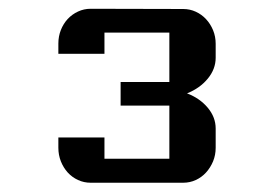

<svg xmlns="http://www.w3.org/2000/svg" viewBox="-20 -630 583 429"><path d="M182.6 -221.7Q167.5 -221.7 154.3 -227.8Q141.1 -233.9 131.3 -244.6Q121.6 -255.4 116 -269.5Q110.4 -283.7 110.4 -299.8V-322.8H213.4V-275.4H358.4V-394H249.5V-446.8H358.4V-557.1H213.4V-509.8H110.4V-532.7Q110.4 -548.8 116 -563Q121.6 -577.1 131.3 -587.6Q141.1 -598.1 154.3 -604.2Q167.5 -610.4 182.6 -610.4L389.2 -609.9Q404.3 -609.9 417.5 -603.8Q430.7 -597.7 440.4 -587.2Q450.2 -576.7 456.1 -562.5Q461.9 -548.3 461.9 -532.2V-501Q461.9 -475.6 444.1 -454.1Q426.3 -432.6 397.9 -421.4Q426.3 -410.6 444.1 -389.4Q461.9 -368.2 461.9 -342.8V-299.8Q461.9 -283.7 456.1 -269.5Q450.2 -255.4 440.4 -244.6Q430.7 -233.9 417.5 -227.8Q404.3 -221.7 389.2 -221.7H182.6Z"/></svg>

Font: Atomic Age
Style: Regular
Weight: 400
Designer: James Grieshaber
Foundry: James Grieshaber
Version: Version 1.008; ttfautohint (v1.4.1) -l 6 -r 46 -G 0 -x 0 -H 